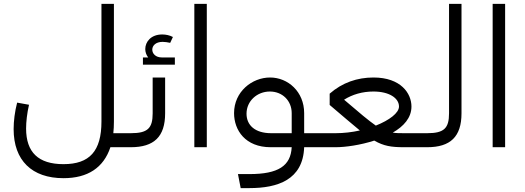

<svg xmlns="http://www.w3.org/2000/svg" viewBox="-20 -756 2694 986"><path d="M562 -72C564 -91 565 -111 565 -132V-736H501V-132C501 20 440 87 306 87C177 87 114 26 114 -96C114 -130 119 -175 129 -218L68 -229C56 -183 50 -134 50 -93C50 68 144 159 306 159C431 159 512 105 547 0H650C665 0 670 -15 670 -36C670 -58 665 -72 650 -72Z M811 -461C779 -461 762 -481 762 -501C762 -521 779 -541 815 -541C827 -541 840 -539 854 -536L868 -566C851 -575 832 -579 813 -579C755 -579 726 -541 726 -504C726 -489 731 -474 741 -461H714V-424H878V-461ZM764 -174C764 -97 738 -72 652 -72H650C635 -72 630 -58 630 -36C630 -15 635 0 650 0H652C771 0 828 -54 828 -174V-358H764Z M1042 0V-736H978V0Z M1542 -72V-175C1542 -285 1459 -358 1367 -358C1274 -358 1182 -285 1182 -175C1182 -87 1240 0 1370 0H1478C1473 96 1409 138 1261 138H1202L1216 210H1261C1405 210 1536 168 1542 0H1613C1628 0 1633 -15 1633 -36C1633 -58 1628 -72 1613 -72ZM1246 -172C1246 -237 1300 -286 1366 -286C1430 -286 1478 -239 1478 -175V-72H1372C1291 -72 1246 -112 1246 -172Z M2055 -72C2032 -72 2014 -72 1997 -75C2053 -107 2093 -151 2093 -209C2093 -276 2039 -358 1898 -358C1815 -358 1738 -332 1673 -275V-217C1740 -160 1789 -118 1828 -86C1788 -77 1745 -72 1704 -72H1613C1598 -72 1593 -58 1593 -36C1593 -15 1598 0 1613 0H1704C1754 0 1831 -11 1902 -34C1951 -6 1989 0 2055 0H2172C2187 0 2192 -15 2192 -36C2192 -58 2187 -72 2172 -72ZM1747 -244C1790 -271 1841 -286 1898 -286C1979 -286 2029 -252 2029 -209C2029 -176 1980 -139 1910 -111C1874 -136 1825 -177 1747 -244Z M2286 -736V-174C2286 -97 2260 -72 2174 -72H2172C2157 -72 2152 -58 2152 -36C2152 -15 2157 0 2172 0H2174C2293 0 2350 -54 2350 -174V-736Z M2574 0V-736H2510V0Z"/></svg>

Font: UULA Sans
Style: Regular
Weight: 400
Designer: Mohamed Gaber, Laura Garcia Mut
Foundry: Kief Type Foundry
Version: Version 3.006;hotconv 1.0.109;makeotfexe 2.5.65596